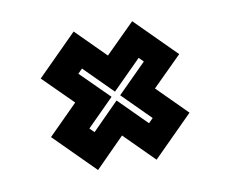

<svg xmlns="http://www.w3.org/2000/svg" viewBox="-47 -509 513 428"><g transform="rotate(-10 209.0 -295.0)"><path d="M276 -139 209.5 -205.5 143.5 -139 53 -229.5 119.5 -296 53 -362 143.5 -452.5 209.5 -386.5 276 -452.5 366.5 -362 300 -296 366.5 -229.5ZM273.5 -222 283.5 -232 221 -294.5 286 -359.5 276 -369.5 211 -304.5 147.5 -368 137.5 -358 201.5 -294.5 140.5 -233.5 150.5 -223.5 211 -284.5Z"/></g></svg>

Font: Tourney
Style: Bold
Weight: 700
Designer: Tyler Finck
Foundry: Etcetera Type Co
Version: Version 1.015